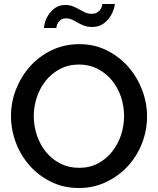

<svg xmlns="http://www.w3.org/2000/svg" viewBox="-20 -936 792 961"><path d="M375 5Q299 5 236.5 -25.5Q174 -56 129 -106.5Q84 -157 59.5 -222Q35 -287 35 -355Q35 -426 61 -491Q87 -556 132.5 -606Q178 -656 240.5 -685.5Q303 -715 377 -715Q453 -715 515.5 -683.5Q578 -652 622.5 -601Q667 -550 691.5 -485.5Q716 -421 716 -354Q716 -283 690.5 -218Q665 -153 619 -103.5Q573 -54 510.5 -24.5Q448 5 375 5ZM149 -355Q149 -305 165 -258Q181 -211 210.5 -175Q240 -139 282 -117.5Q324 -96 376 -96Q430 -96 471.5 -118.5Q513 -141 542 -178Q571 -215 586 -261Q601 -307 601 -355Q601 -406 585 -452.5Q569 -499 539.5 -534.5Q510 -570 468.5 -591.5Q427 -613 376 -613Q322 -613 280 -590.5Q238 -568 209 -532Q180 -496 164.5 -449.5Q149 -403 149 -355ZM441 -801Q418 -801 401 -807.5Q384 -814 369.5 -822.5Q355 -831 341 -837.5Q327 -844 311 -844Q294 -844 284.5 -837Q275 -830 270 -821.5Q265 -813 263.5 -805Q262 -797 262 -796H200Q200 -804 205 -823Q210 -842 222.5 -861.5Q235 -881 255.5 -896Q276 -911 307 -911Q329 -911 345.5 -904Q362 -897 376.5 -889Q391 -881 405.5 -874Q420 -867 438 -867Q456 -867 467 -874Q478 -881 483.5 -890Q489 -899 490.5 -906.5Q492 -914 492 -916H555Q555 -910 549.5 -891Q544 -872 531 -852Q518 -832 496 -816.5Q474 -801 441 -801Z"/></svg>

Font: IngvarSans
Style: Regular
Weight: 600
Version: Version 3.000